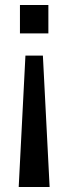

<svg xmlns="http://www.w3.org/2000/svg" viewBox="-20 -550 274 770"><path d="M179 200H55L82 -327H152ZM174 -416H60V-530H174Z"/></svg>

Font: Tanohe Sans Medium
Style: Regular
Weight: 500
Designer: Village Type and Design LLC
Foundry: Cooper Hewitt Smithsonian Design Museum
Version: Version 1.00;September 29, 2021;FontCreator 13.0.0.2655 64-b